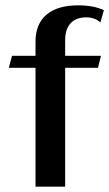

<svg xmlns="http://www.w3.org/2000/svg" viewBox="-20 -699 409 719"><path d="M113 -445H13L25 -490H113V-543Q113 -609 154 -644Q195 -679 273 -679Q330 -679 369 -661L356 -615Q335 -634 303 -634Q265 -634 244.5 -612Q224 -590 224 -549V-490H358L347 -445H224V0H113Z"/></svg>

Font: Fahkwang Medium
Style: Regular
Weight: 500
Version: Version 1.000; ttfautohint (v1.6)